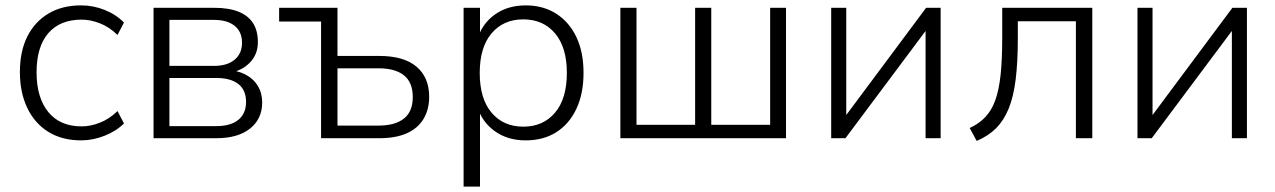

<svg xmlns="http://www.w3.org/2000/svg" viewBox="-20 -514 4741 714"><path d="M282 8Q211 8 160 -23.5Q109 -55 81.5 -112.5Q54 -170 54 -246Q54 -323 81.5 -378Q109 -433 160 -463.5Q211 -494 282 -494Q327 -494 369.5 -477Q412 -460 441 -430L417 -384Q386 -414 351 -427.5Q316 -441 284 -441Q203 -441 159.5 -390.5Q116 -340 116 -245Q116 -151 159.5 -97.5Q203 -44 284 -44Q316 -44 351 -57.5Q386 -71 417 -101L441 -55Q412 -26 368.5 -9Q325 8 282 8Z M551 0V-485H776Q831 -485 867 -470.5Q903 -456 921 -428Q939 -400 939 -357Q939 -310 906.5 -278.5Q874 -247 821 -241V-254Q861 -253 891.5 -237.5Q922 -222 938.5 -195Q955 -168 955 -133Q955 -72 910 -36Q865 0 784 0ZM610 -45H784Q838 -45 866.5 -68.5Q895 -92 895 -135Q895 -179 866.5 -201.5Q838 -224 784 -224H610ZM610 -269H776Q825 -269 852.5 -292Q880 -315 880 -355Q880 -396 852.5 -418Q825 -440 776 -440H610Z M1174 0V-434H1018V-485H1235V-306H1390Q1482 -306 1529 -266Q1576 -226 1576 -154Q1576 -106 1554.5 -71Q1533 -36 1492 -18Q1451 0 1390 0ZM1235 -47H1388Q1449 -47 1482 -73Q1515 -99 1515 -153Q1515 -208 1482 -234Q1449 -260 1388 -260H1235Z M1704 180V-485H1765V-364H1754Q1771 -424 1819 -459Q1867 -494 1935 -494Q2000 -494 2048.5 -463Q2097 -432 2123.5 -376Q2150 -320 2150 -243Q2150 -166 2123.5 -109.5Q2097 -53 2049 -22.5Q2001 8 1935 8Q1867 8 1819 -27Q1771 -62 1754 -120H1765V180ZM1926 -43Q2000 -43 2044 -95Q2088 -147 2088 -243Q2088 -338 2044 -390Q2000 -442 1926 -442Q1852 -442 1808 -390Q1764 -338 1764 -243Q1764 -147 1808 -95Q1852 -43 1926 -43Z M2287 0V-485H2347V-50H2565V-485H2625V-50H2844V-485H2903V0Z M3071 0V-485H3127V-54H3103L3424 -485H3478V0H3422V-431H3446L3124 0Z M3612 10 3586 -38Q3621 -54 3644.5 -79Q3668 -104 3681.5 -142Q3695 -180 3701 -236Q3707 -292 3707 -373V-485H4042V0H3981V-435H3765V-371Q3765 -283 3757 -218.5Q3749 -154 3731 -110Q3713 -66 3684 -37Q3655 -8 3612 10Z M4210 0V-485H4266V-54H4242L4563 -485H4617V0H4561V-431H4585L4263 0Z"/></svg>

Font: Nunito Sans 12pt Light
Style: Regular
Weight: 300
Designer: Vernon Adams
Foundry: Vernon Adams
Version: Version 3.101;gftools[0.9.27]